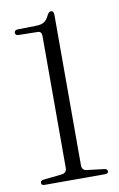

<svg xmlns="http://www.w3.org/2000/svg" viewBox="-83 -769 506 816"><g transform="rotate(-10 169.5 -361.0)"><path d="M44.5 -646.5Q29.5 -646.5 29.5 -658Q29.5 -670.5 44.5 -670.5L121 -672Q143.5 -672 156.5 -679Q169.5 -686 180.5 -708.5Q187.5 -722 196 -722Q208.5 -722 208.5 -704.5V-55.5Q208.5 -33.5 228.5 -31L304 -22Q317 -20 317 -10.5Q317 0 303.5 0H41.5Q28 0 28 -11Q28 -20.5 41 -22.5L120.5 -31Q143 -33.5 143 -55.5V-623.5Q143 -645 126.5 -645Z"/></g></svg>

Font: Fraunces 144pt Soft Light
Style: Regular
Weight: 300
Version: Version 1.000;[0bf87f6ff]